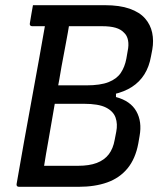

<svg xmlns="http://www.w3.org/2000/svg" viewBox="-20 -720 640 740"><path d="M283 0Q254 0 218.5 0Q183 0 148 0Q113 0 87.5 0Q62 0 53 0Q48 0 45.5 -3Q43 -6 44 -11Q58 -93 72.5 -173Q87 -253 101.5 -332.5Q116 -412 130.5 -492Q145 -572 159 -653L258 -654L249 -639Q242 -595 233.5 -551Q225 -507 217 -463Q209 -414 199.5 -365Q190 -316 182 -267.5Q174 -219 165.5 -172.5Q157 -126 150 -81Q174 -81 195 -81Q216 -81 237 -81Q258 -81 281 -81Q324 -81 353 -92Q382 -103 399 -125Q416 -147 422 -181L428 -212Q434 -242 425.5 -266.5Q417 -291 388.5 -305.5Q360 -320 303 -320H156L169 -373H427V-346Q483 -331 505.5 -291Q528 -251 518 -196L513 -167Q502 -108 471.5 -71Q441 -34 393.5 -17Q346 0 283 0ZM107 -700Q176 -700 245.5 -700Q315 -700 384 -700Q441 -700 479.5 -686.5Q518 -673 539 -649Q560 -625 566.5 -594Q573 -563 567 -529L562 -503Q555 -463 536.5 -433.5Q518 -404 488.5 -385Q459 -366 417.5 -356.5Q376 -347 322 -347Q284 -347 245.5 -347Q207 -347 172 -347L157 -340L166 -391Q202 -391 239 -391Q276 -391 312 -391Q367 -391 398.5 -403.5Q430 -416 445.5 -439Q461 -462 467 -494L472 -523Q477 -546 473.5 -564.5Q470 -583 458 -594Q446 -607 425.5 -613Q405 -619 374 -619Q329 -619 284 -619Q239 -619 194 -619Q149 -619 104 -619Q99 -619 96.5 -622Q94 -625 95 -630Q98 -649 101 -666Q104 -683 107 -700Z"/></svg>

Font: Rec Mono Linear
Style: Italic
Weight: 400
Italic angle: -10°
Monospace: yes
Version: Version 1.085; ttfautohint (v1.8.4.7-5d5b)